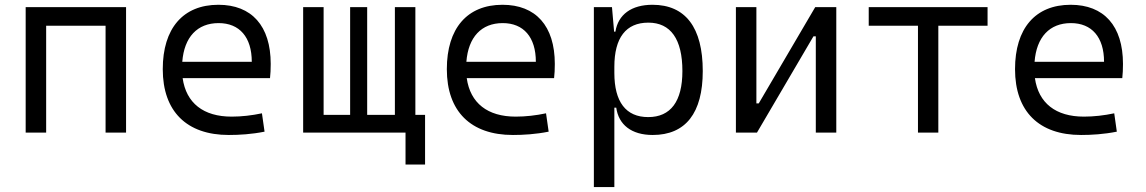

<svg xmlns="http://www.w3.org/2000/svg" viewBox="-20 -547 4728 792"><path d="M415.5 0H500V-517.6H85.9V0H170.4V-440.9H415.5Z M923.8 9.8C966.8 9.8 1018.1 6.8 1071.3 -3.9L1060.5 -79.6C1019 -70.8 976.6 -65.9 935.5 -65.9C819.3 -65.9 748 -121.6 733.4 -224.6H1093.8C1095.7 -241.7 1096.7 -261.2 1096.7 -283.2C1096.7 -440.4 1018.1 -527.3 880.9 -527.3C734.9 -527.3 651.4 -429.7 651.4 -261.7C651.4 -87.4 750 9.8 923.8 9.8ZM731.9 -292C739.7 -394 793.9 -451.7 881.8 -451.7C967.8 -451.7 1018.6 -394 1018.6 -292Z M1230.5 0H1652.8V131.8H1733.4V-73.2H1693.4V-517.6H1608.9V-73.2H1494.6V-517.6H1424.3V-73.2H1314.9V-517.6H1230.5Z M2095.7 9.8C2138.7 9.8 2189.9 6.8 2243.2 -3.9L2232.4 -79.6C2190.9 -70.8 2148.4 -65.9 2107.4 -65.9C1991.2 -65.9 1919.9 -121.6 1905.3 -224.6H2265.6C2267.6 -241.7 2268.6 -261.2 2268.6 -283.2C2268.6 -440.4 2189.9 -527.3 2052.7 -527.3C1906.7 -527.3 1823.2 -429.7 1823.2 -261.7C1823.2 -87.4 1921.9 9.8 2095.7 9.8ZM1903.8 -292C1911.6 -394 1965.8 -451.7 2053.7 -451.7C2139.6 -451.7 2190.4 -394 2190.4 -292Z M2429.7 224.6H2514.2V-103H2522C2531.7 -32.7 2584.5 9.8 2672.4 9.8C2808.1 9.8 2878.9 -80.6 2878.9 -253.9C2878.9 -433.6 2807.6 -527.3 2671.4 -527.3C2585 -527.3 2529.8 -487.3 2518.6 -416.5H2513.2L2504.4 -517.6H2429.7ZM2514.2 -246.1V-271.5C2514.2 -391.1 2562 -453.6 2654.3 -453.6C2746.6 -453.6 2794.9 -385.3 2794.9 -253.9C2794.9 -128.9 2746.6 -64 2653.8 -64C2562 -64 2514.2 -126.5 2514.2 -246.1Z M3015.6 0H3102.5L3335.4 -397H3345.2V0H3429.7V-517.6H3342.8L3109.9 -120.6H3100.1V-517.6H3015.6Z M3766.6 0H3850.6V-440.9H4053.7V-517.6H3563.5V-440.9H3766.6Z M4439.5 9.8C4482.4 9.8 4533.7 6.8 4586.9 -3.9L4576.2 -79.6C4534.7 -70.8 4492.2 -65.9 4451.2 -65.9C4335 -65.9 4263.7 -121.6 4249 -224.6H4609.4C4611.3 -241.7 4612.3 -261.2 4612.3 -283.2C4612.3 -440.4 4533.7 -527.3 4396.5 -527.3C4250.5 -527.3 4167 -429.7 4167 -261.7C4167 -87.4 4265.6 9.8 4439.5 9.8ZM4247.6 -292C4255.4 -394 4309.6 -451.7 4397.5 -451.7C4483.4 -451.7 4534.2 -394 4534.2 -292Z"/></svg>

Font: Cascadia Mono PL SemiLight
Style: Regular
Weight: 350
Monospace: yes
Designer: Aaron Bell
Foundry: Saja Typeworks
Version: Version 2404.023